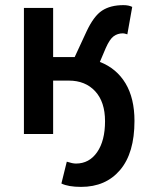

<svg xmlns="http://www.w3.org/2000/svg" viewBox="-20 -522 572 748"><path d="M295.9 206.1Q246.1 206.1 219.2 192.9L240.2 107.9Q262.7 115.2 275.9 115.2Q327.6 115.2 358.4 70.8Q389.2 26.4 389.2 -49.8Q389.2 -125 350.8 -166.5Q312.5 -208 248 -208H187V0H73.2V-491.2H187V-299.8H271L316.9 -398.9Q345.2 -459.5 377.7 -480.7Q410.2 -502 460.9 -502Q481.4 -502 495.1 -495.1L476.1 -388.2Q464.4 -392.1 459 -392.1Q438 -392.1 422.6 -380.6Q407.2 -369.1 392.1 -335L369.1 -280.8Q434.1 -255.4 469 -197.3Q503.9 -139.2 503.9 -50.8Q503.9 74.2 448 140.1Q392.1 206.1 295.9 206.1Z"/></svg>

Font: Source Sans 3 Semibold
Style: Regular
Weight: 600
Designer: Paul D. Hunt
Foundry: Adobe
Version: Version 3.052;hotconv 1.1.0;makeotfexe 2.6.0